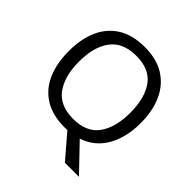

<svg xmlns="http://www.w3.org/2000/svg" viewBox="-230 -898 1242 1242"><g transform="rotate(45 390.5 -277.5)"><path d="M720 -358Q720 -227 667.5 -135Q615 -43 512 -8L683 170H554L416 9Q410 9 403.5 9.5Q397 10 391 10Q280 10 206.5 -36Q133 -82 97 -165Q61 -248 61 -359Q61 -469 97 -551Q133 -633 206.5 -679Q280 -725 392 -725Q499 -725 572 -679.5Q645 -634 682.5 -551.5Q720 -469 720 -358ZM156 -358Q156 -223 213 -145.5Q270 -68 391 -68Q513 -68 569 -145.5Q625 -223 625 -358Q625 -493 569 -569.5Q513 -646 392 -646Q271 -646 213.5 -569.5Q156 -493 156 -358Z"/></g></svg>

Font: Noto Sans Pau Cin Hau
Style: Regular
Weight: 400
Designer: Monotype Design Team
Foundry: Monotype Imaging Inc.
Version: Version 2.002; ttfautohint (v1.8.4.7-5d5b)